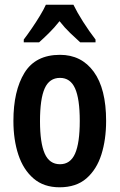

<svg xmlns="http://www.w3.org/2000/svg" viewBox="-20 -879 509 816"><path d="M431 -365Q431 -286 411 -222.5Q391 -159 347.5 -121Q304 -83 233 -83Q166 -83 122.5 -120.5Q79 -158 58 -221.5Q37 -285 37 -365Q37 -493 84 -569.5Q131 -646 235 -646Q326 -646 378.5 -574Q431 -502 431 -365ZM150 -364Q150 -272 170 -226.5Q190 -181 235 -181Q279 -181 299 -226Q319 -271 319 -365Q319 -459 299 -503.5Q279 -548 235 -548Q190 -548 170 -503.5Q150 -459 150 -364ZM292 -859Q308 -826 333.5 -786Q359 -746 386 -711V-699H321Q302 -716 278 -739Q254 -762 233 -789Q211 -761 187 -737.5Q163 -714 146 -699H81V-711Q97 -732 115.5 -759Q134 -786 150 -812.5Q166 -839 175 -859Z"/></svg>

Font: Noto Sans Kannada UI ExtraCondensed SemiBold
Style: Regular
Weight: 600
Width: 2
Designer: Jelle Bosma - Monotype Design Team
Foundry: Monotype Imaging Inc.
Version: Version 2.005; ttfautohint (v1.8.4.7-5d5b)